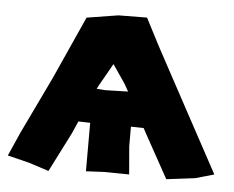

<svg xmlns="http://www.w3.org/2000/svg" viewBox="-52 -561 770 632"><g transform="rotate(5 333.5 -245.5)"><path d="M409.2 -510.7 314.5 -509.8 210.9 -493.2 117.2 -285.2 27.3 -97.7 -7.8 -18.6 63.5 -1 129.9 20.5 196.3 -110.4 213.9 -150.4 252.9 -149.4V-119.1V10.7L313.5 7.8L395.5 8.8L387.7 -84V-148.4L429.7 -147.5L447.3 -115.2L518.6 13.7L613.3 2L674.8 -15.6L566.4 -215.8L455.1 -421.9ZM264.6 -262.7 270.5 -274.4 312.5 -348.6 354.5 -287.1 368.2 -262.7 293 -260.7Z"/></g></svg>

Font: MaokenAssortedSans-TC
Style: Regular
Weight: 500
Version: Version 0.83